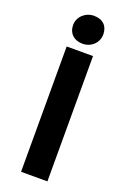

<svg xmlns="http://www.w3.org/2000/svg" viewBox="-178 -1013 710 1070"><g transform="rotate(20 176.5 -478.0)"><path d="M98.1 0H254.4V-743.2H98.1ZM174.8 -787.6C226.6 -787.6 267.1 -825.7 267.1 -876C267.1 -923.8 237.8 -956.1 183.6 -956.1C132.8 -956.1 90.8 -917.5 90.8 -867.7C90.8 -818.8 125 -787.6 174.8 -787.6Z"/></g></svg>

Font: Merriweather Sans
Style: Bold
Weight: 700
Designer: Eben Sorkin ( eben@eyebytes.com )
Foundry: Eben Sorkin
Version: Version 1.003